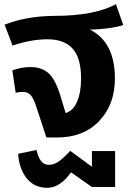

<svg xmlns="http://www.w3.org/2000/svg" viewBox="-20 -658 621 919"><path d="M153 -149Q140 -188 126.5 -203Q113 -218 90 -218Q71 -218 55 -214L39 -321Q81 -337 127 -337Q179 -337 212 -308Q245 -279 270 -197L294 -117Q330 -127 349 -171.5Q368 -216 368 -282Q368 -382 327 -426Q286 -470 208 -470Q130 -470 40 -440L2 -540Q107 -581 239 -582Q432 -582 535 -638L570 -538Q509 -519 411 -516Q530 -456 530 -282Q530 -158 455 -79Q380 0 254 0H202ZM420 140V65H531V237H420L320 167Q267 241 207 241Q144 241 107.5 195Q71 149 67 78L155 60Q170 131 213 131Q238 131 261.5 114.5Q285 98 316 64Z"/></svg>

Font: FiraGO
Style: Bold
Weight: 700
Designer: bBox Type
Foundry: bBox Type GmbH
Version: Version 1.001;PS 001.001;hotconv 1.0.88;makeotf.lib2.5.64775